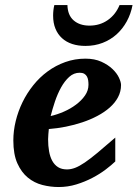

<svg xmlns="http://www.w3.org/2000/svg" viewBox="-20 -734 549 766"><path d="M333 -396Q333 -404.8 331.8 -413.3Q330.6 -421.9 326.9 -428.7Q323.2 -435.5 316.2 -439.7Q309.1 -443.8 297.9 -443.8Q274.4 -443.8 256.1 -427.2Q237.8 -410.6 223.6 -385Q209.5 -359.4 199.2 -328.9Q189 -298.3 182.1 -271Q208 -276.9 234.9 -288.6Q261.7 -300.3 283.4 -316.7Q305.2 -333 319.1 -353Q333 -373 333 -396ZM462.9 -395Q462.9 -368.7 450.9 -346.2Q439 -323.7 418 -305.2Q397 -286.6 368.9 -271.7Q340.8 -256.8 308.8 -246.1Q276.9 -235.4 242.4 -228.5Q208 -221.7 174.8 -219.2Q173.8 -210 172.9 -198.2Q171.9 -186.5 171.9 -178.2Q171.9 -152.3 175.8 -130.4Q179.7 -108.4 188.5 -92.3Q197.3 -76.2 211.7 -67.1Q226.1 -58.1 247.1 -58.1Q263.2 -58.1 279.8 -64.5Q296.4 -70.8 318.4 -85.7Q340.3 -100.6 369.6 -125Q398.9 -149.4 439.9 -185.1V-89.8Q425.3 -75.7 401.9 -57.9Q378.4 -40 348.6 -24.4Q318.8 -8.8 284.7 1.7Q250.5 12.2 213.9 12.2Q181.2 12.2 148.9 3.9Q116.7 -4.4 91.1 -25.4Q65.4 -46.4 49.3 -82.3Q33.2 -118.2 33.2 -173.8Q33.2 -211.9 42.7 -251Q52.2 -290 69.8 -326.2Q87.4 -362.3 112.8 -394Q138.2 -425.8 170.2 -449.2Q202.1 -472.7 240.2 -486.3Q278.3 -500 320.8 -500Q357.4 -500 384.3 -487.8Q411.1 -475.6 428.7 -458.7Q446.3 -441.9 454.6 -424.1Q462.9 -406.2 462.9 -395ZM508.8 -713.9Q502 -678.2 485.6 -648.4Q469.2 -618.7 445.1 -596.9Q420.9 -575.2 389.4 -563Q357.9 -550.8 320.8 -550.8Q291.5 -550.8 267.8 -558.6Q244.1 -566.4 227.3 -581.8Q210.4 -597.2 201.2 -619.6Q191.9 -642.1 191.9 -671.9Q191.9 -682.6 193.1 -693.1Q194.3 -703.6 196.8 -713.9H249Q250 -673.3 273.9 -652.6Q297.9 -631.8 336.9 -631.8Q378.4 -631.8 409.9 -653.8Q441.4 -675.8 457 -713.9Z"/></svg>

Font: Charis SIL APac
Style: Bold Italic
Weight: 700
Italic angle: -11°
Foundry: SIL International
Version: Version 5.000